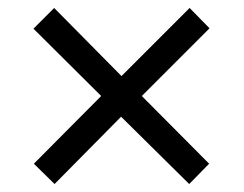

<svg xmlns="http://www.w3.org/2000/svg" viewBox="-20 -594 612 482"><path d="M456 -574 506 -523 336 -353 505 -183 455 -132 284 -301 117 -132 65 -183 234 -353 64 -522 116 -574 285 -403Z"/></svg>

Font: Noto Sans
Style: Regular
Weight: 400
Designer: Monotype Design Team
Foundry: Monotype Imaging Inc.
Version: Version 2.007